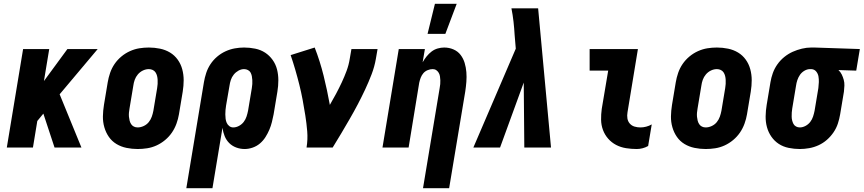

<svg xmlns="http://www.w3.org/2000/svg" viewBox="-20 -779 4561 1014"><path d="M268 0 209 -179 177 -140 154 0H16L102 -520H240L212 -351L336 -520H496L295 -281L410 0Z M707 8Q677 8 648 2Q619 -4 595 -18.5Q571 -33 555 -56Q539 -79 531 -107Q523 -135 523.5 -164.5Q524 -194 529 -225L549 -345Q553 -369 561.5 -394Q570 -419 585 -441Q600 -463 621 -480.5Q642 -498 666.5 -509Q691 -520 716 -524Q741 -528 766 -528Q796 -528 825 -522Q854 -516 878 -501.5Q902 -487 918.5 -464Q935 -441 942.5 -413Q950 -385 950 -355.5Q950 -326 945 -295L925 -175Q921 -151 912 -126Q903 -101 888 -79Q873 -57 852 -39.5Q831 -22 807 -11Q783 0 757.5 4Q732 8 707 8ZM707 -106Q723 -106 739 -113.5Q755 -121 765.5 -134Q776 -147 781.5 -162.5Q787 -178 790 -194L810 -314Q812 -325 812.5 -336Q813 -347 812.5 -357.5Q812 -368 809.5 -378Q807 -388 801.5 -396.5Q796 -405 786.5 -409.5Q777 -414 766 -414Q750 -414 734.5 -406.5Q719 -399 708 -386Q697 -373 691.5 -357.5Q686 -342 684 -326L664 -206Q662 -195 661 -184Q660 -173 661 -162.5Q662 -152 664.5 -142Q667 -132 672.5 -123.5Q678 -115 687 -110.5Q696 -106 707 -106Z M1102 215H964L1057 -345Q1061 -369 1069 -393.5Q1077 -418 1091.5 -440Q1106 -462 1126.5 -479.5Q1147 -497 1171 -508Q1195 -519 1220 -523.5Q1245 -528 1269 -528Q1299 -528 1328 -522Q1357 -516 1380 -501Q1403 -486 1419.5 -463Q1436 -440 1443 -412.5Q1450 -385 1450 -355Q1450 -325 1445 -295L1425 -175Q1421 -155 1416 -134.5Q1411 -114 1402.5 -94Q1394 -74 1382 -55Q1370 -36 1353 -21.5Q1336 -7 1314.5 0.5Q1293 8 1272 8Q1249 8 1227.5 0Q1206 -8 1190.5 -23.5Q1175 -39 1166.5 -60Q1158 -81 1155 -104ZM1212 -106Q1227 -106 1242 -114Q1257 -122 1267 -135Q1277 -148 1282 -163.5Q1287 -179 1290 -194L1310 -314Q1312 -325 1312.5 -335.5Q1313 -346 1312.5 -356.5Q1312 -367 1310 -377Q1308 -387 1303.5 -395.5Q1299 -404 1289.5 -409Q1280 -414 1269 -414Q1254 -414 1239.5 -406Q1225 -398 1214.5 -385Q1204 -372 1199 -356.5Q1194 -341 1192 -326L1174 -222Q1172 -210 1171 -198.5Q1170 -187 1170 -175Q1170 -163 1171.5 -151.5Q1173 -140 1177.5 -130Q1182 -120 1191 -113Q1200 -106 1212 -106Z M1599 0Q1606 -43 1602.5 -85.5Q1599 -128 1592.5 -169Q1586 -210 1578.5 -250.5Q1571 -291 1561 -331Q1551 -371 1539.5 -410.5Q1528 -450 1515 -488L1642 -528Q1670 -456 1689 -379.5Q1708 -303 1722 -225Q1739 -254 1755 -284Q1771 -314 1785 -344Q1799 -374 1810.5 -405Q1822 -436 1827 -468L1836 -520H1974L1965 -468Q1958 -427 1942.5 -386.5Q1927 -346 1908.5 -306.5Q1890 -267 1869.5 -228Q1849 -189 1827 -151Q1805 -113 1782.5 -75Q1760 -37 1737 0Z M2214 215 2302 -314Q2304 -325 2305 -335Q2306 -345 2305.5 -355.5Q2305 -366 2303.5 -376Q2302 -386 2297 -394.5Q2292 -403 2284 -408.5Q2276 -414 2265 -414Q2252 -414 2238.5 -408.5Q2225 -403 2216 -392.5Q2207 -382 2202 -369Q2197 -356 2194 -342L2138 0H2000L2086 -520H2224L2212 -450Q2221 -466 2233 -481Q2245 -496 2259.5 -507Q2274 -518 2291.5 -523Q2309 -528 2326 -528Q2352 -528 2375 -518Q2398 -508 2412.5 -489Q2427 -470 2434 -446.5Q2441 -423 2443 -398Q2445 -373 2443 -347Q2441 -321 2437 -295L2352 215ZM2238 -600 2277 -759H2392L2332 -600Z M2480 0 2704 -522 2698 -593Q2696 -629 2692 -664.5Q2688 -700 2681 -735H2822L2890 0H2749L2746 -343L2621 0Z M3343 8Q3314 8 3286 3.5Q3258 -1 3234 -13.5Q3210 -26 3192 -46.5Q3174 -67 3164.5 -92.5Q3155 -118 3154.5 -146.5Q3154 -175 3158 -204L3192 -406H3094V-520H3349L3294 -186Q3291 -169 3293.5 -153.5Q3296 -138 3306 -126.5Q3316 -115 3331 -110.5Q3346 -106 3362 -106Q3377 -106 3392.5 -110Q3408 -114 3422 -122L3403 -8Q3389 0 3373.5 4Q3358 8 3343 8Z M3707 8Q3677 8 3648 2Q3619 -4 3595 -18.5Q3571 -33 3555 -56Q3539 -79 3531 -107Q3523 -135 3523.5 -164.5Q3524 -194 3529 -225L3549 -345Q3553 -369 3561.5 -394Q3570 -419 3585 -441Q3600 -463 3621 -480.5Q3642 -498 3666.5 -509Q3691 -520 3716 -524Q3741 -528 3766 -528Q3796 -528 3825 -522Q3854 -516 3878 -501.5Q3902 -487 3918.5 -464Q3935 -441 3942.5 -413Q3950 -385 3950 -355.5Q3950 -326 3945 -295L3925 -175Q3921 -151 3912 -126Q3903 -101 3888 -79Q3873 -57 3852 -39.5Q3831 -22 3807 -11Q3783 0 3757.5 4Q3732 8 3707 8ZM3707 -106Q3723 -106 3739 -113.5Q3755 -121 3765.5 -134Q3776 -147 3781.5 -162.5Q3787 -178 3790 -194L3810 -314Q3812 -325 3812.5 -336Q3813 -347 3812.5 -357.5Q3812 -368 3809.5 -378Q3807 -388 3801.5 -396.5Q3796 -405 3786.5 -409.5Q3777 -414 3766 -414Q3750 -414 3734.5 -406.5Q3719 -399 3708 -386Q3697 -373 3691.5 -357.5Q3686 -342 3684 -326L3664 -206Q3662 -195 3661 -184Q3660 -173 3661 -162.5Q3662 -152 3664.5 -142Q3667 -132 3672.5 -123.5Q3678 -115 3687 -110.5Q3696 -106 3707 -106Z M4204 8Q4174 8 4145 2Q4116 -4 4093 -19Q4070 -34 4054 -57Q4038 -80 4030.5 -107.5Q4023 -135 4023.5 -165Q4024 -195 4029 -225L4049 -345Q4053 -369 4061.5 -393Q4070 -417 4085.5 -439Q4101 -461 4122 -478Q4143 -495 4166.5 -505.5Q4190 -516 4215 -522Q4240 -528 4264 -528H4281L4521 -520L4502 -406L4408 -409Q4419 -399 4425.5 -385.5Q4432 -372 4436 -357.5Q4440 -343 4439.5 -327Q4439 -311 4437 -295L4417 -175Q4413 -151 4405 -126.5Q4397 -102 4382 -80Q4367 -58 4347 -40.5Q4327 -23 4303 -12Q4279 -1 4253.5 3.5Q4228 8 4204 8ZM4204 -106Q4219 -106 4234 -114Q4249 -122 4259 -135Q4269 -148 4274 -163.5Q4279 -179 4282 -194L4302 -314Q4304 -330 4304.5 -345.5Q4305 -361 4302.5 -375.5Q4300 -390 4290.5 -401.5Q4281 -413 4265 -414H4258Q4243 -414 4228.5 -405.5Q4214 -397 4205 -384Q4196 -371 4191 -356Q4186 -341 4184 -326L4164 -206Q4162 -195 4161.5 -184.5Q4161 -174 4161 -163.5Q4161 -153 4163.5 -143Q4166 -133 4170.5 -124.5Q4175 -116 4184 -111Q4193 -106 4204 -106Z"/></svg>

Font: Iosevka Heavy Oblique
Style: Regular
Weight: 900
Italic angle: -9°
Monospace: yes
Designer: Belleve Invis
Foundry: Belleve Invis
Version: Version 32.5.0; ttfautohint (v1.8.4)